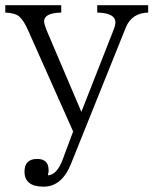

<svg xmlns="http://www.w3.org/2000/svg" viewBox="-21 -512 581 727"><path d="M540 -464.4Q477.5 -462.9 455.1 -407.2L248 107.9Q213.4 194.8 144 194.8Q71.8 194.8 71.8 137.7Q71.8 89.8 120.1 89.8Q163.1 89.8 163.1 132.8Q163.1 139.6 162.1 142.6L160.2 151.9Q194.8 150.4 216.8 90.8L255.9 -14.2L85.9 -396Q68.4 -436 50.8 -450.2Q35.6 -462.9 -1 -464.4V-492.2H210.9V-464.4Q146 -462.9 146 -431.2Q146 -421.9 153.8 -401.4L287.1 -88.4L409.2 -399.4Q416 -416 416 -427.2Q416 -462.9 347.2 -464.4V-492.2H540Z"/></svg>

Font: I.Ming
Style: Regular
Weight: 400
Designer: Ichiten Fonts Project
Version: Version 5.10 Mar 24, 2018